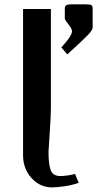

<svg xmlns="http://www.w3.org/2000/svg" viewBox="-20 -832 457 862"><path d="M396 -792V-708.5Q395.5 -696.8 376 -676.3Q356.4 -655.8 299.8 -604Q288.6 -593.8 282.2 -587.9L255.4 -619.1Q303.2 -670.4 303.2 -691.9Q303.2 -703.1 287.1 -722.9Q271 -742.7 271 -749V-792Q271 -797.4 271.5 -799.8Q272 -802.2 274.7 -805.9Q277.3 -809.6 284.2 -811Q291 -812.5 302.2 -812.5H364.7Q386.2 -812.5 391.1 -808.3Q396 -804.2 396 -792ZM83.5 -791.5H208.5V-343.8Q208.5 -312.5 203.1 -234.4Q197.8 -156.2 197.8 -149.9Q197.8 -92.8 208 -67.1Q218.3 -41.5 252 -41.5Q263.2 -41.5 284.2 -44.4Q305.2 -47.4 316.9 -51.3L333.5 -11.2Q303.2 -0.5 268.8 4.4Q234.4 9.3 213.4 9.3Q159.7 9.3 121.6 -32.5Q83.5 -74.2 83.5 -135.3Z"/></svg>

Font: Resagnicto
Style: Bold
Weight: 700
Version: Version 0.9991